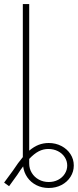

<svg xmlns="http://www.w3.org/2000/svg" viewBox="-29 -727 382 942"><path d="M114.3 -707V12.2Q137.2 -7.3 160.6 -16.4Q184.1 -25.4 210 -25.4Q244.1 -25.4 272.2 -10.7Q300.3 3.9 316.7 29.1Q333 54.2 333 85Q333 115.2 316.9 140.6Q300.8 166 272.7 180.7Q244.6 195.3 210 195.3Q176.8 195.3 149.4 181.4Q122.1 167.5 105.2 143.3Q88.4 119.1 84.5 89.4Q70.8 106.9 55.7 130.9L15.6 186.5L-8.8 168.9L34.2 110.4Q60.1 70.8 83 43.9V-707ZM210 166Q235.4 166 256.1 155.3Q276.9 144.5 288.8 125.7Q300.8 106.9 300.8 85Q300.8 63 288.6 44.2Q276.4 25.4 255.1 14.6Q233.9 3.9 208 3.9Q183.1 3.9 160.6 15.6Q138.2 27.3 114.3 52.7V75.2Q114.3 100.6 127 121.3Q139.6 142.1 161.6 154.1Q183.6 166 210 166Z"/></svg>

Font: Pretendard GOV Thin
Style: Regular
Weight: 100
Designer: Base glyphs from Inter by Rasmus Andersson; Hangeul glyphs from Noto Sans CJK(Source Han Sans) by Jang Soo-young and Kan
Foundry: Kil Hyung-jin
Version: Version 1.309